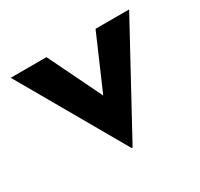

<svg xmlns="http://www.w3.org/2000/svg" viewBox="-103 -560 728 698"><g transform="rotate(-30 261.5 -210.5)"><path d="M266 10 13 -431H163L272 -207L369 -431H510L270 10Z"/></g></svg>

Font: Reem Kufi SemiBold
Style: Regular
Weight: 600
Designer: Khaled Hosny
Version: Version 1.001